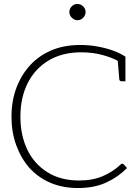

<svg xmlns="http://www.w3.org/2000/svg" viewBox="-20 -941 702 969"><path d="M374 8Q297 8 235.5 -18Q174 -44 129 -93Q86 -142 62 -208Q38 -274 38 -352Q38 -433 63.5 -499.5Q89 -566 134 -614Q179 -662 242 -688Q305 -714 385 -714Q429 -714 471 -706.5Q513 -699 549.5 -686Q586 -673 613 -655V-624L582 -630Q549 -649 499 -663Q449 -677 390 -677Q294 -677 225 -635.5Q156 -594 119.5 -521Q83 -448 83 -352Q83 -259 117.5 -186.5Q152 -114 219 -72Q286 -30 379 -30Q447 -30 498.5 -52Q550 -74 588 -110Q591 -113 593 -114Q595 -115 597 -115Q601 -115 605 -111L621 -93Q577 -48 516.5 -20Q456 8 374 8ZM574 -637 613 -624V-531H592Q588 -531 585 -534Q582 -537 582 -542ZM371 -839Q355 -839 342.5 -851.5Q330 -864 330 -880Q330 -897 342 -909Q354 -921 370 -921Q387 -921 399.5 -909Q412 -897 412 -880Q412 -864 400 -851.5Q388 -839 371 -839Z"/></svg>

Font: Aleo ExtraLight
Style: Regular
Weight: 250
Designer: Alessio Laiso
Foundry: Alessio Laiso
Version: Version 2.001;gftools[0.9.29]